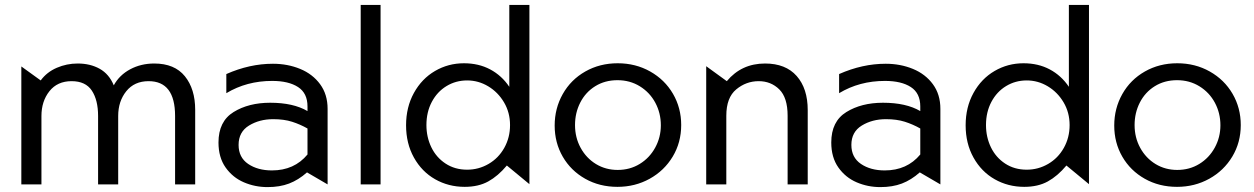

<svg xmlns="http://www.w3.org/2000/svg" viewBox="-20 -752 5115 783"><path d="M776 0V-304Q776 -389 734 -441Q692 -493 609 -493Q555 -493 511 -469.5Q467 -446 444 -404Q425 -450 386.5 -471.5Q348 -493 297 -493Q252 -493 211.5 -475.5Q171 -458 146 -424L67 -481V0H149V-279Q149 -339 181.5 -380Q214 -421 272 -421Q329 -421 354.5 -382.5Q380 -344 380 -279V0H462V-279Q462 -339 495 -380Q528 -421 586 -421Q694 -421 694 -279V0Z M1089 -57Q1031 -57 992 -83.5Q953 -110 953 -161Q953 -214 995.5 -240Q1038 -266 1094 -266Q1138 -266 1171 -255.5Q1204 -245 1234 -228V-122Q1180 -57 1089 -57ZM1093 -492Q998 -492 903 -450V-372Q986 -422 1090 -422Q1157 -422 1195.5 -397Q1234 -372 1234 -318V-299Q1176 -333 1082 -333Q994 -333 932.5 -295Q871 -257 871 -171Q871 -110 900 -69Q929 -28 974.5 -8.5Q1020 11 1071 11Q1121 11 1159 -3.5Q1197 -18 1232 -49L1316 0V-308Q1316 -367 1285.5 -408.5Q1255 -450 1204 -471Q1153 -492 1093 -492Z M1532 -732H1451V0H1532Z M2139 -732H2057V-398Q2026 -444 1979 -469Q1932 -494 1872 -494Q1808 -494 1754 -462.5Q1700 -431 1668 -373Q1636 -315 1636 -241Q1636 -167 1668 -109.5Q1700 -52 1754.5 -21Q1809 10 1875 10Q1931 10 1971 -12Q2011 -34 2047 -77L2139 -1ZM1719 -242Q1719 -295 1741 -336.5Q1763 -378 1801 -401Q1839 -424 1885 -424Q1931 -424 1971 -400Q2011 -376 2035.5 -334.5Q2060 -293 2060 -242Q2060 -191 2036.5 -149Q2013 -107 1972.5 -83.5Q1932 -60 1885 -60Q1835 -60 1797 -85Q1759 -110 1739 -151.5Q1719 -193 1719 -242Z M2758 -242Q2758 -312 2724.5 -369.5Q2691 -427 2631.5 -460.5Q2572 -494 2499 -494Q2426 -494 2367 -460.5Q2308 -427 2275 -368.5Q2242 -310 2242 -240Q2242 -170 2275 -113Q2308 -56 2366.5 -23Q2425 10 2498 10Q2570 10 2629.5 -23Q2689 -56 2723.5 -113.5Q2758 -171 2758 -242ZM2675 -241Q2675 -192 2652 -150Q2629 -108 2589 -83.5Q2549 -59 2499 -59Q2450 -59 2410.5 -83Q2371 -107 2348 -149Q2325 -191 2325 -242Q2325 -292 2346.5 -334Q2368 -376 2407.5 -400.5Q2447 -425 2498 -425Q2549 -425 2589.5 -400Q2630 -375 2652.5 -333Q2675 -291 2675 -241Z M3100 -493Q3004 -493 2944 -421L2860 -482V0H2942V-280Q2942 -354 2982.5 -387.5Q3023 -421 3074 -421Q3124 -421 3158 -387.5Q3192 -354 3192 -280V0H3274V-303Q3274 -391 3229 -442Q3184 -493 3100 -493Z M3588 -57Q3530 -57 3491 -83.5Q3452 -110 3452 -161Q3452 -214 3494.5 -240Q3537 -266 3593 -266Q3637 -266 3670 -255.5Q3703 -245 3733 -228V-122Q3679 -57 3588 -57ZM3592 -492Q3497 -492 3402 -450V-372Q3485 -422 3589 -422Q3656 -422 3694.5 -397Q3733 -372 3733 -318V-299Q3675 -333 3581 -333Q3493 -333 3431.5 -295Q3370 -257 3370 -171Q3370 -110 3399 -69Q3428 -28 3473.5 -8.5Q3519 11 3570 11Q3620 11 3658 -3.5Q3696 -18 3731 -49L3815 0V-308Q3815 -367 3784.5 -408.5Q3754 -450 3703 -471Q3652 -492 3592 -492Z M4421 -732H4339V-398Q4308 -444 4261 -469Q4214 -494 4154 -494Q4090 -494 4036 -462.5Q3982 -431 3950 -373Q3918 -315 3918 -241Q3918 -167 3950 -109.5Q3982 -52 4036.5 -21Q4091 10 4157 10Q4213 10 4253 -12Q4293 -34 4329 -77L4421 -1ZM4001 -242Q4001 -295 4023 -336.5Q4045 -378 4083 -401Q4121 -424 4167 -424Q4213 -424 4253 -400Q4293 -376 4317.5 -334.5Q4342 -293 4342 -242Q4342 -191 4318.5 -149Q4295 -107 4254.5 -83.5Q4214 -60 4167 -60Q4117 -60 4079 -85Q4041 -110 4021 -151.5Q4001 -193 4001 -242Z M5040 -242Q5040 -312 5006.5 -369.5Q4973 -427 4913.5 -460.5Q4854 -494 4781 -494Q4708 -494 4649 -460.5Q4590 -427 4557 -368.5Q4524 -310 4524 -240Q4524 -170 4557 -113Q4590 -56 4648.5 -23Q4707 10 4780 10Q4852 10 4911.5 -23Q4971 -56 5005.5 -113.5Q5040 -171 5040 -242ZM4957 -241Q4957 -192 4934 -150Q4911 -108 4871 -83.5Q4831 -59 4781 -59Q4732 -59 4692.5 -83Q4653 -107 4630 -149Q4607 -191 4607 -242Q4607 -292 4628.5 -334Q4650 -376 4689.5 -400.5Q4729 -425 4780 -425Q4831 -425 4871.5 -400Q4912 -375 4934.5 -333Q4957 -291 4957 -241Z"/></svg>

Font: Geom Light
Style: Regular
Weight: 300
Version: Version 1.102